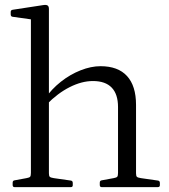

<svg xmlns="http://www.w3.org/2000/svg" viewBox="-20 -769 694 789"><path d="M107 0V-571H181V0ZM465 -329Q465 -382 439 -409Q413 -436 362 -436Q316 -436 266.5 -411Q217 -386 172 -340L165 -364Q192 -403 230 -433Q268 -463 311 -480Q354 -497 393 -497Q465 -497 502 -456.5Q539 -416 539 -338V0H465ZM40 0Q32 0 32 -9V-18Q32 -27 40 -28L89 -37Q101 -39 104 -43Q107 -47 107 -59V-180H181V-57Q181 -46 184.5 -42.5Q188 -39 201 -37L271 -27Q279 -26 279 -17V-8Q279 0 271 0ZM107 -571V-716L125 -687L32 -700Q24 -701 24 -710V-720Q24 -728 33 -729L157 -748Q170 -750 175.5 -746.5Q181 -743 181 -732V-571ZM398 0Q390 0 390 -9V-18Q390 -27 398 -28L447 -37Q459 -39 462 -43Q465 -47 465 -59V-180H539V-57Q539 -46 542.5 -42.5Q546 -39 559 -37L629 -27Q637 -26 637 -17V-8Q637 0 628 0Z"/></svg>

Font: Hahmlet Light
Style: Regular
Weight: 300
Designer: Minjoo Ham & Mark Frömberg
Foundry: hypertype
Version: Version 1.002